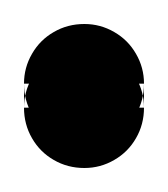

<svg xmlns="http://www.w3.org/2000/svg" viewBox="-20 -120 140 160"><path d="M0 -50.3H100V-30.3H0ZM50.3 -100Q36.3 -100 24.8 -93.3Q13.3 -86.7 6.7 -75.2Q0 -63.7 0 -50.3Q0 -36.3 6.7 -24.8Q13.3 -13.3 24.8 -6.7Q36.3 0 50.3 0Q63.7 0 75.2 -6.7Q86.7 -13.3 93.3 -24.8Q100 -36.3 100 -50.3Q100 -63.7 93.3 -75.2Q86.7 -86.7 75.2 -93.3Q63.7 -100 50.3 -100ZM50.3 -80Q36.3 -80 24.8 -73.3Q13.3 -66.7 6.7 -55.2Q0 -43.7 0 -30.3Q0 -16.3 6.7 -4.8Q13.3 6.7 24.8 13.3Q36.3 20 50.3 20Q63.7 20 75.2 13.3Q86.7 6.7 93.3 -4.8Q100 -16.3 100 -30.3Q100 -43.7 93.3 -55.2Q86.7 -66.7 75.2 -73.3Q63.7 -80 50.3 -80Z"/></svg>

Font: Wavefont Thin
Style: Regular
Weight: 100
Monospace: yes
Version: Version 3.005;gftools[0.9.33]